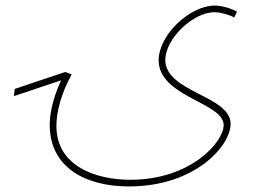

<svg xmlns="http://www.w3.org/2000/svg" viewBox="-20 -484 929 691"><path d="M444 187C683 187 810 40 810 -38C810 -140 575 -152 575 -268C575 -345 675 -440 752 -440C773 -440 806 -431 823 -421L833 -442C816 -452 780 -464 753 -464C664 -464 551 -359 551 -267C551 -135 785 -115 785 -34C785 27 667 163 449 163C328 163 183 116 183 -31C183 -82 201 -150 238 -216L215 -225L33 -164L30 -138L200 -195C162 -113 159 -57 159 -34C159 118 287 187 444 187Z"/></svg>

Font: Noto Sans Arabic UI Th
Style: Regular
Weight: 100
Designer: Monotype Design Team, Nadine Chahine and Nizar Qandah
Foundry: Monotype Imaging Inc.
Version: Version 2.010